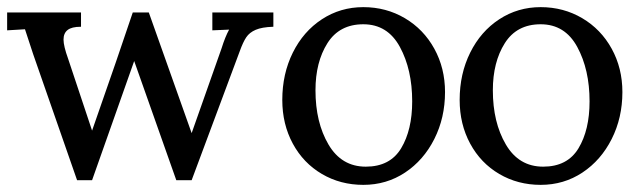

<svg xmlns="http://www.w3.org/2000/svg" viewBox="-21 -496 1774 538"><path d="M745 -421H744Q713 -420 695.5 -412.5Q678 -405 669 -391.5Q660 -378 651 -353L516 9H473L355 -325L237 9H195L72 -344Q53 -401 49 -414L-1 -411V-461H206V-421H205Q180 -421 168.5 -412Q157 -403 157 -385Q157 -367 170 -331L237 -130Q314 -350 351 -461H396L516 -123L600 -361Q610 -393 621 -413L574 -411V-461H745Z M1226 -238Q1226 -166 1196 -106.5Q1166 -47 1114 -12.5Q1062 22 997 22Q933 22 881 -8.5Q829 -39 799.5 -93.5Q770 -148 770 -216Q770 -289 799.5 -348.5Q829 -408 881 -442Q933 -476 997 -476Q1061 -476 1113.5 -445Q1166 -414 1196 -359.5Q1226 -305 1226 -238ZM863 -243Q863 -153 899.5 -91Q936 -29 1004 -29Q1072 -29 1103 -80.5Q1134 -132 1134 -212Q1134 -301 1099.5 -364.5Q1065 -428 997 -428Q930 -428 896.5 -375Q863 -322 863 -243Z M1723 -238Q1723 -166 1693 -106.5Q1663 -47 1611 -12.5Q1559 22 1494 22Q1430 22 1378 -8.5Q1326 -39 1296.5 -93.5Q1267 -148 1267 -216Q1267 -289 1296.5 -348.5Q1326 -408 1378 -442Q1430 -476 1494 -476Q1558 -476 1610.5 -445Q1663 -414 1693 -359.5Q1723 -305 1723 -238ZM1360 -243Q1360 -153 1396.5 -91Q1433 -29 1501 -29Q1569 -29 1600 -80.5Q1631 -132 1631 -212Q1631 -301 1596.5 -364.5Q1562 -428 1494 -428Q1427 -428 1393.5 -375Q1360 -322 1360 -243Z"/></svg>

Font: Sumana
Style: Regular
Weight: 400
Designer: Cyreal, Alexei Vanyashin (Devanagari), Olga Karpushina (Latin)
Foundry: Cyreal
Version: Version 1.015;PS 001.015;hotconv 1.0.70;makeotf.lib2.5.58329